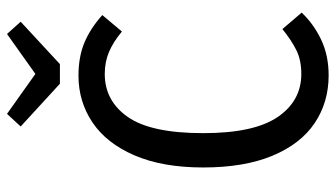

<svg xmlns="http://www.w3.org/2000/svg" viewBox="-225 -720 958 548"><g transform="rotate(-90 254.0 -446.0)"><path d="M485 -633 438 -577Q408 -602 379.5 -614Q351 -626 317 -626Q240 -626 194 -560Q148 -494 148 -345Q148 -200 194 -132.5Q240 -65 317 -65Q356 -65 384.5 -79Q413 -93 445 -119L492 -64Q460 -30 415 -8.5Q370 13 313 13Q236 13 176.5 -27Q117 -67 83.5 -147.5Q50 -228 50 -345Q50 -461 84.5 -541Q119 -621 178.5 -661Q238 -701 312 -701Q366 -701 406.5 -684Q447 -667 485 -633ZM466 -866 345 -754H289L167 -866L203 -905L317 -824L431 -905Z"/></g></svg>

Font: Fira Sans Condensed
Style: Regular
Weight: 400
Width: 3
Designer: bBox Type GmbH & Carrois Corporate GbR & Edenspiekermann AG
Foundry: bBox Type GmbH & Carrois Corporate GbR & Edenspiekermann AG
Version: Version 4.301